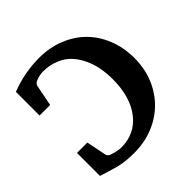

<svg xmlns="http://www.w3.org/2000/svg" viewBox="-184 -837 1003 1003"><g transform="rotate(-45 318.0 -335.5)"><path d="M600.1 -335Q600.1 -232.4 553.5 -151.9Q506.8 -71.3 426.8 -27.6Q346.7 16.1 248 16.1Q193.8 16.1 153.6 7.6Q113.3 -1 37.1 -25.9V-195.8H113.8L136.2 -84Q136.2 -81.5 140.6 -75.7Q145 -69.8 148.9 -67.9Q160.2 -63 182.4 -57.4Q204.6 -51.8 221.2 -51.8Q322.8 -51.8 382.3 -129.2Q441.9 -206.5 441.9 -336.9Q441.9 -380.4 434.3 -420.4Q426.8 -460.4 409.2 -497.6Q391.6 -534.7 365.7 -562Q339.8 -589.4 300.3 -605.7Q260.7 -622.1 211.9 -622.1Q184.1 -622.1 153.8 -608.9Q149.9 -607.4 144.3 -600.8Q138.7 -594.2 138.2 -589.8L115.2 -472.2H37.1V-647Q139.2 -687 249 -687Q324.7 -687 390.1 -660.9Q455.6 -634.8 501.7 -588.6Q547.9 -542.5 574 -476.8Q600.1 -411.1 600.1 -335Z"/></g></svg>

Font: Veleka
Style: Bold
Weight: 700
Designer: Stefan Peev, Context Ltd, 2016; SIL International, 1997-2014.
Foundry: Stefan Peev, Context Ltd, 2016
Version: Version 1.000